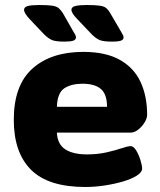

<svg xmlns="http://www.w3.org/2000/svg" viewBox="-20 -738 640 766"><path d="M320 8Q173 8 104 -60.5Q35 -129 35 -260Q35 -398 109.5 -464.5Q184 -531 312 -531Q402 -531 458.5 -499Q515 -467 541 -410.5Q567 -354 567 -280Q567 -266 556.5 -249Q546 -232 531 -220.5Q516 -209 502 -209H207Q209 -163 240 -142.5Q271 -122 327 -122Q369 -122 404.5 -130Q440 -138 465 -146.5Q490 -155 501 -155Q513 -155 523.5 -137.5Q534 -120 540.5 -98.5Q547 -77 547 -65Q547 -51 526 -37.5Q505 -24 471 -14Q437 -4 397.5 2Q358 8 320 8ZM207 -312H407Q407 -362 382.5 -383Q358 -404 309 -404Q265 -404 237 -386Q209 -368 207 -312ZM426 -572Q393 -572 378 -578Q363 -584 345 -602L290 -660Q265 -685 265 -699Q265 -710 280.5 -714Q296 -718 325 -718Q359 -718 377 -715.5Q395 -713 403.5 -706Q412 -699 419 -687L461 -615Q466 -606 469.5 -600Q473 -594 473 -589Q473 -580 463 -576Q453 -572 426 -572ZM237 -572Q203 -572 188 -578Q173 -584 155 -602L100 -660Q76 -685 76 -699Q76 -710 91 -714Q106 -718 136 -718Q170 -718 187.5 -715.5Q205 -713 213.5 -706Q222 -699 230 -687L271 -615Q277 -606 280 -600Q283 -594 283 -589Q283 -580 273 -576Q263 -572 237 -572Z"/></svg>

Font: Asap Semi Expanded ExtraBold
Style: Regular
Weight: 800
Width: 6
Designer: Pablo Cosgaya
Foundry: Omnibus-Type
Version: Version 3.001; ttfautohint (v1.8.4.7-5d5b)